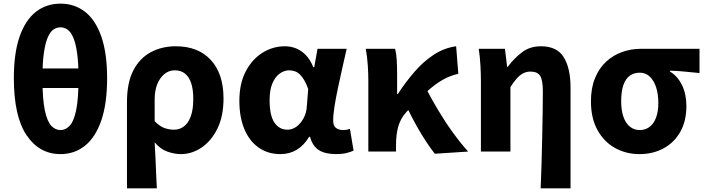

<svg xmlns="http://www.w3.org/2000/svg" viewBox="-20 -832 3873 1054"><path d="M312 14Q196 14 126 -89.5Q56 -193 56 -403Q56 -541 88 -632Q120 -723 177.5 -767.5Q235 -812 312 -812Q389 -812 446.5 -767.5Q504 -723 536 -632Q568 -541 568 -403Q568 -263 536 -170.5Q504 -78 446.5 -32Q389 14 312 14ZM312 -118Q340 -118 362.5 -141.5Q385 -165 398 -227Q411 -289 411 -403Q411 -488 403 -542.5Q395 -597 381.5 -627.5Q368 -658 350 -670Q332 -682 312 -682Q291 -682 273.5 -670Q256 -658 242.5 -627.5Q229 -597 221 -542.5Q213 -488 213 -403Q213 -289 226 -227Q239 -165 261.5 -141.5Q284 -118 312 -118ZM143 -349V-456H481V-349Z M677 202V-271Q677 -378 712 -445.5Q747 -513 808 -545.5Q869 -578 945 -578Q1068 -578 1137.5 -502.5Q1207 -427 1207 -291Q1207 -194 1173.5 -126Q1140 -58 1086.5 -22Q1033 14 973 14Q937 14 898 0Q859 -14 829 -51Q832 -7 833.5 35Q835 77 837 118Q839 159 841 202ZM936 -120Q965 -120 989 -137.5Q1013 -155 1027 -192.5Q1041 -230 1041 -289Q1041 -341 1029.5 -375.5Q1018 -410 995.5 -428Q973 -446 939 -446Q908 -446 883 -426Q858 -406 843.5 -370.5Q829 -335 829 -285V-167Q857 -138 883 -129Q909 -120 936 -120Z M1519 14Q1452 14 1401 -21Q1350 -56 1322 -122Q1294 -188 1294 -279Q1294 -373 1329 -440Q1364 -507 1421 -542.5Q1478 -578 1544 -578Q1576 -578 1605 -566.5Q1634 -555 1658.5 -530Q1683 -505 1700 -463H1705L1723 -564H1883Q1872 -515 1859.5 -460Q1847 -405 1835.5 -350.5Q1824 -296 1816.5 -249.5Q1809 -203 1809 -171Q1809 -141 1824.5 -129.5Q1840 -118 1864 -118Q1872 -118 1882 -119.5Q1892 -121 1901 -125L1921 -5Q1906 2 1882 8Q1858 14 1825 14Q1766 14 1731 -7.5Q1696 -29 1682 -81H1677Q1620 14 1519 14ZM1558 -120Q1584 -120 1607 -136.5Q1630 -153 1646 -182Q1662 -211 1664 -245L1672 -343Q1663 -369 1652 -388.5Q1641 -408 1628.5 -421Q1616 -434 1600.5 -440Q1585 -446 1567 -446Q1541 -446 1516 -428.5Q1491 -411 1475.5 -375Q1460 -339 1460 -281Q1460 -198 1486.5 -159Q1513 -120 1558 -120Z M2002 0V-392Q2002 -426 1999 -473Q1996 -520 1988 -564H2149Q2156 -537 2158 -501Q2160 -465 2160 -425V-316H2164Q2207 -382 2255.5 -438Q2304 -494 2361 -531.5Q2418 -569 2484 -578L2496 -427Q2451 -417 2409.5 -393.5Q2368 -370 2321 -327Q2274 -284 2210 -216Q2180 -183 2167 -140Q2154 -97 2154 -34V0ZM2367 12Q2344 -17 2319 -55Q2294 -93 2268 -139Q2242 -185 2216 -239L2320 -344Q2349 -288 2387 -224.5Q2425 -161 2467.5 -102.5Q2510 -44 2550 0Z M2948 202Q2951 136 2953 63Q2955 -10 2956.5 -81.5Q2958 -153 2959 -216.5Q2960 -280 2960 -330Q2960 -393 2945 -416Q2930 -439 2892 -439Q2871 -439 2853 -430Q2835 -421 2818 -402.5Q2801 -384 2782 -354V0H2620V-392Q2620 -426 2617.5 -472Q2615 -518 2608 -564H2752L2764 -465H2767Q2804 -514 2847 -546Q2890 -578 2949 -578Q3038 -578 3075 -517.5Q3112 -457 3112 -351V202Z M3490 14Q3417 14 3356.5 -19.5Q3296 -53 3260 -118Q3224 -183 3224 -276Q3224 -349 3246.5 -403.5Q3269 -458 3307.5 -493.5Q3346 -529 3395 -546.5Q3444 -564 3497 -564H3820V-431Q3774 -435 3738 -439Q3702 -443 3658 -444V-439Q3700 -414 3724 -364.5Q3748 -315 3748 -250Q3748 -168 3715 -109Q3682 -50 3623.5 -18Q3565 14 3490 14ZM3492 -118Q3523 -118 3546 -135.5Q3569 -153 3581.5 -186.5Q3594 -220 3594 -267Q3594 -313 3582.5 -350.5Q3571 -388 3548 -410.5Q3525 -433 3492 -433Q3461 -433 3438 -417Q3415 -401 3402.5 -366Q3390 -331 3390 -276Q3390 -226 3402.5 -190.5Q3415 -155 3438 -136.5Q3461 -118 3492 -118Z"/></svg>

Font: Noto Sans SC ExtraBold
Style: Regular
Weight: 800
Designer: Ryoko NISHIZUKA 西塚涼子 (kana, bopomofo & ideographs); Paul D. Hunt (Latin, Greek & Cyrillic); Sandoll Communications 산돌커뮤니
Foundry: Adobe
Version: Version 2.004-H2;hotconv 1.0.118;makeotfexe 2.5.65603